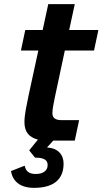

<svg xmlns="http://www.w3.org/2000/svg" viewBox="-20 -679 495 927"><path d="M144 228C233 228 287 192 287 111C287 67 259 36 207 33L237 0H341L362 -99H277C247 -99 233 -110 233 -132C233 -152 239 -181 245 -210L293 -435H434L455 -534H314L341 -659H213L186 -534H102L81 -435H165L118 -218C109 -173 98 -126 98 -90C98 -45 117 -17 163 -5L121 47L149 82C198 82 210 97 210 118C210 146 187 161 152 161C120 161 105 148 99 121L33 147C41 195 76 228 144 228Z"/></svg>

Font: Geist SemiBold
Style: Italic
Weight: 600
Italic angle: -12°
Designer: Basement.studio, Andrés Briganti, Mateo Zaragoza
Foundry: Basement.studio, Vercel, Andrés Briganti, Guido Ferreyra, Mateo Zaragoza
Version: Version 1.500